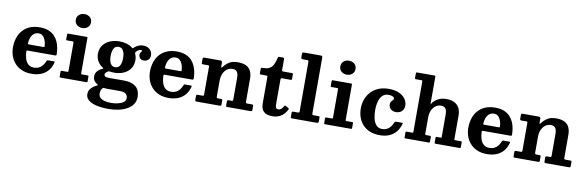

<svg xmlns="http://www.w3.org/2000/svg" viewBox="-63 -1377 6822 2236"><g transform="rotate(10 3348.0 -258.5)"><path d="M38.7 -250Q38.7 -197.5 55.5 -149.7Q72.2 -102 105.5 -65Q138.7 -28 188.5 -6.5Q238.3 15 304.3 15Q367.8 15 417 -5.2Q466.3 -25.5 499.1 -64.7Q532 -104 546.5 -161.2Q548.3 -168.3 545.9 -170.6Q543.5 -173 534.5 -173H467Q458.7 -173 456.1 -169.8Q453.5 -166.5 451.2 -161Q438.7 -129.8 420.6 -107.4Q402.5 -85 378 -73Q353.5 -61 321.3 -61Q277.8 -61 251.8 -84Q225.8 -107 213.9 -145.3Q202 -183.5 200.5 -228.7Q200.3 -237.7 202.8 -240.6Q205.3 -243.5 214.5 -243.5H536.8Q547.8 -243.5 551 -246.5Q554.3 -249.5 554.3 -260.2Q554.3 -294.2 547.9 -332Q541.5 -369.7 525.8 -405.7Q510 -441.7 482.3 -471Q454.5 -500.2 411.9 -517.6Q369.3 -535 308.8 -535Q240.8 -535 190.1 -513.3Q139.5 -491.5 105.7 -452.5Q72 -413.5 55.4 -361.8Q38.7 -310 38.7 -250ZM216.3 -316.5Q205.3 -316.5 203.6 -319.6Q202 -322.8 202.8 -332Q204.5 -365.8 216.1 -395.8Q227.8 -425.7 250.5 -444.6Q273.3 -463.5 308.3 -463.5Q331.8 -463.5 348.6 -451Q365.5 -438.5 376.6 -418.1Q387.7 -397.8 393.4 -373.9Q399 -350 399.5 -327.3Q400 -319.8 398 -318.1Q396 -316.5 385.7 -316.5Z M703.7 -695Q703.7 -657.2 730.2 -634.9Q756.8 -612.5 793.8 -612.5Q831 -612.5 857.4 -634.9Q883.8 -657.2 883.8 -695Q883.8 -733 857.4 -755.3Q831 -777.5 793.8 -777.5Q756.8 -777.5 730.2 -755.3Q703.7 -733 703.7 -695ZM713 -440Q723.7 -440 723.7 -427.5V-92.5Q723.7 -84.5 721.7 -82.3Q719.7 -80 711.5 -80H648.7Q639.7 -80 636.7 -77.5Q633.7 -75 633.7 -65.3V-12.3Q633.7 -4.3 636.6 -2.1Q639.5 0 647.5 0H949.5Q958.8 0 961.3 -2.4Q963.8 -4.7 963.8 -13.8V-69Q963.8 -76.8 961.1 -78.4Q958.5 -80 950.8 -80H884.3Q877.5 -80 875.6 -82.6Q873.8 -85.3 873.8 -92.3V-509.8Q873.8 -516.5 871.5 -518.3Q869.3 -520 862.8 -520H647.2Q633.7 -520 633.7 -506.5V-451Q633.7 -444 636.1 -442Q638.5 -440 645.5 -440Z M1176.3 -350Q1176.3 -382 1183 -409.4Q1189.8 -436.7 1205.9 -453.4Q1222 -470 1250.3 -470Q1278.5 -470 1294.6 -453.4Q1310.7 -436.7 1317.5 -409.4Q1324.2 -382 1324.2 -350Q1324.2 -318 1317.5 -290.6Q1310.7 -263.3 1294.6 -246.6Q1278.5 -230 1250.3 -230Q1222 -230 1205.9 -246.6Q1189.8 -263.3 1183 -290.6Q1176.3 -318 1176.3 -350ZM1026.2 -350Q1026.2 -301 1048.2 -263Q1070.2 -225 1108.5 -201.5Q1118 -195.8 1118.7 -193.1Q1119.5 -190.5 1107.7 -185.3Q1071 -168.5 1049.6 -143.4Q1028.2 -118.3 1028.2 -84Q1028.2 -53 1042.5 -32.2Q1056.7 -11.5 1080.2 2Q1089.5 7.3 1090.4 9.4Q1091.2 11.5 1080.7 16.3Q1042.7 33.3 1014.5 63.1Q986.2 93 986.2 135Q986.2 177.5 1020.5 205.9Q1054.7 234.3 1116 248.4Q1177.2 262.5 1258.8 262.5Q1322.5 262.5 1378.6 250Q1434.8 237.5 1477.5 213.1Q1520.3 188.7 1544.5 152.7Q1568.8 116.7 1568.8 69.5Q1568.8 22.2 1553.9 -9.5Q1539 -41.3 1512.6 -60Q1486.3 -78.8 1450.9 -86.9Q1415.5 -95 1374.3 -95Q1358.3 -95 1334.9 -94.8Q1311.5 -94.5 1287 -94.5Q1262.5 -94.5 1242.6 -94.3Q1222.7 -94 1213.2 -94Q1190.8 -94 1175.3 -96.8Q1159.8 -99.5 1151.8 -106.6Q1143.8 -113.8 1143.8 -126.5Q1143.8 -137.3 1153.4 -147.3Q1163 -157.3 1177 -165Q1182.7 -168.8 1187.5 -169.8Q1192.2 -170.8 1200.5 -169.5Q1212.7 -167.5 1225 -166.3Q1237.3 -165 1250.3 -165Q1313.3 -165 1362.8 -187.3Q1412.3 -209.5 1440.8 -251Q1469.3 -292.5 1469.3 -350Q1469.3 -364.3 1467.3 -377.5Q1465.3 -390.7 1461.6 -402.9Q1458 -415 1452.8 -426Q1449.8 -433 1450.8 -436.9Q1451.8 -440.7 1456 -446.5Q1463.5 -456.7 1472.9 -464Q1482.3 -471.2 1492.8 -475.1Q1503.3 -479 1512.8 -479Q1525.8 -479 1525.8 -469.2Q1525.8 -462.7 1520.5 -458Q1515.3 -453.2 1510 -445.1Q1504.8 -437 1504.8 -420.5Q1504.8 -400 1519.9 -382Q1535 -364 1565.3 -364Q1585.3 -364 1601.9 -372.5Q1618.5 -381 1628.4 -397.1Q1638.3 -413.2 1638.3 -436.5Q1638.3 -479.3 1608.6 -507.1Q1579 -535 1529.3 -535Q1512.3 -535 1493.6 -530.1Q1475 -525.3 1456.8 -514.9Q1438.5 -504.5 1422.5 -488.3Q1416 -482 1413.9 -482.1Q1411.8 -482.3 1404.5 -487.5Q1375.5 -510.5 1336 -522.8Q1296.5 -535 1250.3 -535Q1187.3 -535 1136.5 -512.8Q1085.7 -490.5 1056 -449Q1026.2 -407.5 1026.2 -350ZM1446.3 104Q1446.3 132.5 1420.9 151.1Q1395.5 169.7 1356.1 178.9Q1316.8 188 1274.8 188Q1229.3 188 1196 178.6Q1162.8 169.2 1144.5 150.1Q1126.3 131 1126.3 102Q1126.3 88 1130.4 70Q1134.5 52 1150.3 35.8Q1154.3 31.5 1158.4 31.3Q1162.5 31 1169.5 32Q1182.5 33.3 1195.8 33.6Q1209 34 1222.2 34Q1230.7 34 1248.9 34Q1267 34 1288.2 34Q1309.5 34 1327.6 34Q1345.8 34 1353.8 34Q1402.8 34 1424.5 52.5Q1446.3 71 1446.3 104Z M1659.2 -250Q1659.2 -197.5 1676 -149.7Q1692.7 -102 1726 -65Q1759.2 -28 1809 -6.5Q1858.8 15 1924.8 15Q1988.3 15 2037.5 -5.2Q2086.8 -25.5 2119.6 -64.7Q2152.5 -104 2167 -161.2Q2168.8 -168.3 2166.4 -170.6Q2164 -173 2155 -173H2087.5Q2079.2 -173 2076.6 -169.8Q2074 -166.5 2071.7 -161Q2059.2 -129.8 2041.1 -107.4Q2023 -85 1998.5 -73Q1974 -61 1941.8 -61Q1898.3 -61 1872.3 -84Q1846.3 -107 1834.4 -145.3Q1822.5 -183.5 1821 -228.7Q1820.8 -237.7 1823.3 -240.6Q1825.8 -243.5 1835 -243.5H2157.3Q2168.3 -243.5 2171.5 -246.5Q2174.8 -249.5 2174.8 -260.2Q2174.8 -294.2 2168.4 -332Q2162 -369.7 2146.3 -405.7Q2130.5 -441.7 2102.8 -471Q2075 -500.2 2032.4 -517.6Q1989.8 -535 1929.3 -535Q1861.3 -535 1810.6 -513.3Q1760 -491.5 1726.2 -452.5Q1692.5 -413.5 1675.9 -361.8Q1659.2 -310 1659.2 -250ZM1836.8 -316.5Q1825.8 -316.5 1824.1 -319.6Q1822.5 -322.8 1823.3 -332Q1825 -365.8 1836.6 -395.8Q1848.3 -425.7 1871 -444.6Q1893.8 -463.5 1928.8 -463.5Q1952.3 -463.5 1969.1 -451Q1986 -438.5 1997.1 -418.1Q2008.2 -397.8 2013.9 -373.9Q2019.5 -350 2020 -327.3Q2020.5 -319.8 2018.5 -318.1Q2016.5 -316.5 2006.2 -316.5Z M2309 -440Q2319.5 -440 2323 -437.4Q2326.5 -434.7 2326.5 -424.2V-97.5Q2326.5 -85 2322.4 -82.5Q2318.2 -80 2305.5 -80H2255.5Q2244.2 -80 2240.4 -76.8Q2236.5 -73.5 2236.5 -61.5V-18.3Q2236.5 -7.5 2238.9 -3.8Q2241.2 0 2251.5 0H2527Q2537.3 0 2541.9 -2.9Q2546.5 -5.7 2546.5 -16.8V-62.3Q2546.5 -74 2542.5 -77Q2538.5 -80 2527.8 -80H2496Q2484.3 -80 2480.4 -84.4Q2476.5 -88.8 2476.5 -100V-283Q2476.5 -334.5 2493.5 -371.5Q2510.5 -408.5 2539 -428.2Q2567.5 -448 2601.5 -448Q2638 -448 2654.7 -425.7Q2671.5 -403.5 2671.5 -355.5V-99.5Q2671.5 -86.5 2667.6 -83.3Q2663.7 -80 2651 -80H2615.8Q2606 -80 2603.8 -75.4Q2601.5 -70.8 2601.5 -61.3V-19.3Q2601.5 -8.3 2603.8 -4.1Q2606 0 2617 0H2889.3Q2902.3 0 2906.9 -2.6Q2911.5 -5.3 2911.5 -18.5V-63.3Q2911.5 -72.8 2908.4 -76.4Q2905.3 -80 2896 -80H2842.5Q2828.3 -80 2824.9 -84Q2821.5 -88 2821.5 -102V-369Q2821.5 -422.5 2804 -459.5Q2786.5 -496.5 2748.5 -515.8Q2710.5 -535 2649.5 -535Q2585.3 -535 2546.3 -509.4Q2507.3 -483.8 2481.8 -448.3Q2474 -438.3 2470.3 -439.9Q2466.5 -441.5 2466.5 -460.5V-498.7Q2466.5 -510.3 2460.6 -515.1Q2454.8 -520 2444.8 -520H2257.8Q2247.2 -520 2241.9 -516.4Q2236.5 -512.7 2236.5 -501V-459Q2236.5 -447.5 2239.5 -443.7Q2242.5 -440 2254.2 -440Z M3325 -95Q3329 -102.5 3326.4 -106.2Q3323.8 -110 3315.5 -114.3L3287.3 -130.3Q3278.5 -134.5 3275.1 -132.6Q3271.8 -130.8 3267.3 -123Q3253.8 -99 3238.9 -87.5Q3224 -76 3206.8 -76Q3187.8 -76 3179.8 -89.3Q3171.8 -102.5 3171.8 -130.5V-423.5Q3171.8 -433.2 3176.4 -436.6Q3181 -440 3190 -440H3288.5Q3296.5 -440 3300.1 -442.2Q3303.8 -444.5 3303.8 -452.2V-504.8Q3303.8 -514.3 3300.9 -517.1Q3298 -520 3289.3 -520H3189.5Q3179 -520 3175.4 -523.4Q3171.8 -526.8 3171.8 -537.8V-664.5Q3171.8 -680 3156.8 -680H3115Q3102.5 -680 3100.4 -676.8Q3098.3 -673.5 3096 -663.5Q3085 -614 3069.9 -585.1Q3054.8 -556.3 3035.4 -542.4Q3016 -528.5 2992.3 -524.3Q2968.5 -520 2940.2 -520Q2929.7 -520 2926.7 -517.4Q2923.7 -514.7 2923.7 -504V-455.5Q2923.7 -445.7 2926.9 -442.9Q2930 -440 2939.7 -440H3001.5Q3011.5 -440 3014.1 -435.9Q3016.7 -431.7 3016.7 -421.7V-111Q3016.7 -49.8 3049.1 -17.6Q3081.5 14.5 3152.3 14.5Q3197.5 14.5 3231 -0.6Q3264.5 -15.7 3287.6 -40.6Q3310.8 -65.5 3325 -95Z M3432.7 -700Q3447.2 -700 3452 -696.7Q3456.7 -693.5 3456.7 -678.5V-103.5Q3456.7 -87 3453.4 -83.5Q3450 -80 3433.7 -80H3384.8Q3373.8 -80 3370.2 -75.8Q3366.7 -71.5 3366.7 -60.5V-17.5Q3366.7 -5.5 3371 -2.7Q3375.2 0 3386.7 0H3670.3Q3686.5 0 3691.6 -3.5Q3696.8 -7 3696.8 -23.5V-65Q3696.8 -74.5 3693.5 -77.3Q3690.3 -80 3681.8 -80H3627.3Q3611.8 -80 3609.3 -84.4Q3606.8 -88.8 3606.8 -104V-755.5Q3606.8 -773 3601.8 -776.5Q3596.8 -780 3579.8 -780H3394.8Q3378.2 -780 3372.5 -776.7Q3366.7 -773.5 3366.7 -756.5V-727Q3366.7 -711.7 3369.9 -705.9Q3373 -700 3389.3 -700Z M3831.7 -695Q3831.7 -657.2 3858.2 -634.9Q3884.8 -612.5 3921.8 -612.5Q3959 -612.5 3985.4 -634.9Q4011.8 -657.2 4011.8 -695Q4011.8 -733 3985.4 -755.3Q3959 -777.5 3921.8 -777.5Q3884.8 -777.5 3858.2 -755.3Q3831.7 -733 3831.7 -695ZM3841 -440Q3851.7 -440 3851.7 -427.5V-92.5Q3851.7 -84.5 3849.7 -82.3Q3847.7 -80 3839.5 -80H3776.7Q3767.7 -80 3764.7 -77.5Q3761.7 -75 3761.7 -65.3V-12.3Q3761.7 -4.3 3764.6 -2.1Q3767.5 0 3775.5 0H4077.5Q4086.8 0 4089.3 -2.4Q4091.8 -4.7 4091.8 -13.8V-69Q4091.8 -76.8 4089.1 -78.4Q4086.5 -80 4078.8 -80H4012.3Q4005.5 -80 4003.6 -82.6Q4001.8 -85.3 4001.8 -92.3V-509.8Q4001.8 -516.5 3999.5 -518.3Q3997.3 -520 3990.8 -520H3775.2Q3761.7 -520 3761.7 -506.5V-451Q3761.7 -444 3764.1 -442Q3766.5 -440 3773.5 -440Z M4151.7 -255Q4151.7 -200.7 4168.1 -152Q4184.5 -103.2 4218.1 -65.6Q4251.7 -28 4303.1 -6.5Q4354.5 15 4424.3 15Q4485.3 15 4533 -5.2Q4580.8 -25.5 4613.4 -64.7Q4646 -104 4661.8 -160.7Q4664 -168.5 4661.9 -170.7Q4659.8 -173 4649.3 -173H4584.7Q4575.5 -173 4571.9 -170.6Q4568.2 -168.2 4565.5 -162Q4546.7 -114.8 4515.6 -87.9Q4484.5 -61 4436.3 -61Q4391.8 -61 4366.4 -90.4Q4341 -119.8 4330.4 -166.4Q4319.8 -213 4319.8 -265Q4319.8 -308 4326.9 -344.5Q4334 -381 4348.9 -408.2Q4363.8 -435.5 4387.1 -450.7Q4410.5 -466 4443.3 -466Q4474 -466 4493.1 -456.4Q4512.2 -446.7 4512.2 -431.5Q4512.2 -421.5 4503.1 -413.6Q4494 -405.7 4484.9 -394Q4475.7 -382.2 4475.7 -360.5Q4475.7 -325.5 4499.9 -304Q4524 -282.5 4562.8 -282.5Q4587.3 -282.5 4608.6 -292.9Q4630 -303.2 4643.1 -324.1Q4656.3 -345 4656.3 -376.5Q4656.3 -418.7 4630.8 -454.7Q4605.3 -490.8 4556 -512.9Q4506.8 -535 4435.8 -535Q4366 -535 4313 -512.6Q4260 -490.3 4224.1 -451.2Q4188.2 -412.2 4170 -361.9Q4151.7 -311.5 4151.7 -255Z M4790 -700Q4798.2 -700 4800.4 -696.6Q4802.5 -693.2 4802.5 -684.7V-94.8Q4802.5 -85.8 4799.9 -82.9Q4797.2 -80 4788 -80H4724.2Q4715.5 -80 4714 -77.3Q4712.5 -74.5 4712.5 -65.8V-11.3Q4712.5 -4.3 4714.1 -2.1Q4715.7 0 4722.5 0H4998Q5006.8 0 5009.6 -3.4Q5012.5 -6.7 5012.5 -15.5V-65.3Q5012.5 -74.5 5009.3 -77.3Q5006 -80 4997.5 -80H4958.5Q4949.3 -80 4945.9 -82.4Q4942.5 -84.8 4942.5 -93.8V-283Q4942.5 -334.5 4959.5 -371.5Q4976.5 -408.5 5005 -428.2Q5033.5 -448 5067.5 -448Q5104 -448 5120.7 -425.7Q5137.5 -403.5 5137.5 -355.5V-93.5Q5137.5 -84.8 5135 -82.4Q5132.5 -80 5123.7 -80H5077.5Q5071 -80 5069.5 -76.8Q5068 -73.5 5068 -66.8V-14.8Q5068 -6.5 5070 -3.3Q5072 0 5080.3 0H5364.3Q5372 0 5374.8 -2.1Q5377.5 -4.3 5377.5 -12.5V-68.5Q5377.5 -75.5 5374.9 -77.8Q5372.3 -80 5365.3 -80H5301.8Q5292 -80 5289.8 -82.1Q5287.5 -84.3 5287.5 -93.8V-369Q5287.5 -422.5 5267.9 -459.5Q5248.3 -496.5 5209.9 -515.8Q5171.5 -535 5115.5 -535Q5059.8 -535 5018.9 -513.4Q4978 -491.8 4954.5 -458.5Q4950.3 -452.3 4947.5 -446.9Q4944.8 -441.5 4943.6 -443.5Q4942.5 -445.5 4942.5 -460V-766.3Q4942.5 -774 4940.3 -777Q4938 -780 4930.8 -780H4725.7Q4717 -780 4714.7 -777Q4712.5 -774 4712.5 -765.5V-714.2Q4712.5 -705.2 4714.7 -702.6Q4717 -700 4726.5 -700Z M5423.7 -250Q5423.7 -197.5 5440.5 -149.7Q5457.2 -102 5490.5 -65Q5523.7 -28 5573.5 -6.5Q5623.3 15 5689.3 15Q5752.8 15 5802 -5.2Q5851.3 -25.5 5884.1 -64.7Q5917 -104 5931.5 -161.2Q5933.3 -168.3 5930.9 -170.6Q5928.5 -173 5919.5 -173H5852Q5843.7 -173 5841.1 -169.8Q5838.5 -166.5 5836.2 -161Q5823.7 -129.8 5805.6 -107.4Q5787.5 -85 5763 -73Q5738.5 -61 5706.3 -61Q5662.8 -61 5636.8 -84Q5610.8 -107 5598.9 -145.3Q5587 -183.5 5585.5 -228.7Q5585.3 -237.7 5587.8 -240.6Q5590.3 -243.5 5599.5 -243.5H5921.8Q5932.8 -243.5 5936 -246.5Q5939.3 -249.5 5939.3 -260.2Q5939.3 -294.2 5932.9 -332Q5926.5 -369.7 5910.8 -405.7Q5895 -441.7 5867.3 -471Q5839.5 -500.2 5796.9 -517.6Q5754.3 -535 5693.8 -535Q5625.8 -535 5575.1 -513.3Q5524.5 -491.5 5490.7 -452.5Q5457 -413.5 5440.4 -361.8Q5423.7 -310 5423.7 -250ZM5601.3 -316.5Q5590.3 -316.5 5588.6 -319.6Q5587 -322.8 5587.8 -332Q5589.5 -365.8 5601.1 -395.8Q5612.8 -425.7 5635.5 -444.6Q5658.3 -463.5 5693.3 -463.5Q5716.8 -463.5 5733.6 -451Q5750.5 -438.5 5761.6 -418.1Q5772.7 -397.8 5778.4 -373.9Q5784 -350 5784.5 -327.3Q5785 -319.8 5783 -318.1Q5781 -316.5 5770.7 -316.5Z M6073.5 -440Q6084 -440 6087.5 -437.4Q6091 -434.7 6091 -424.2V-97.5Q6091 -85 6086.9 -82.5Q6082.7 -80 6070 -80H6020Q6008.7 -80 6004.9 -76.8Q6001 -73.5 6001 -61.5V-18.3Q6001 -7.5 6003.4 -3.8Q6005.7 0 6016 0H6291.5Q6301.8 0 6306.4 -2.9Q6311 -5.7 6311 -16.8V-62.3Q6311 -74 6307 -77Q6303 -80 6292.3 -80H6260.5Q6248.8 -80 6244.9 -84.4Q6241 -88.8 6241 -100V-283Q6241 -334.5 6258 -371.5Q6275 -408.5 6303.5 -428.2Q6332 -448 6366 -448Q6402.5 -448 6419.2 -425.7Q6436 -403.5 6436 -355.5V-99.5Q6436 -86.5 6432.1 -83.3Q6428.2 -80 6415.5 -80H6380.3Q6370.5 -80 6368.3 -75.4Q6366 -70.8 6366 -61.3V-19.3Q6366 -8.3 6368.3 -4.1Q6370.5 0 6381.5 0H6653.8Q6666.8 0 6671.4 -2.6Q6676 -5.3 6676 -18.5V-63.3Q6676 -72.8 6672.9 -76.4Q6669.8 -80 6660.5 -80H6607Q6592.8 -80 6589.4 -84Q6586 -88 6586 -102V-369Q6586 -422.5 6568.5 -459.5Q6551 -496.5 6513 -515.8Q6475 -535 6414 -535Q6349.8 -535 6310.8 -509.4Q6271.8 -483.8 6246.3 -448.3Q6238.5 -438.3 6234.8 -439.9Q6231 -441.5 6231 -460.5V-498.7Q6231 -510.3 6225.1 -515.1Q6219.3 -520 6209.3 -520H6022.3Q6011.7 -520 6006.4 -516.4Q6001 -512.7 6001 -501V-459Q6001 -447.5 6004 -443.7Q6007 -440 6018.7 -440Z"/></g></svg>

Font: Besley
Style: Regular
Weight: 400
Designer: Owen Earl
Foundry: indestructible type*
Version: Version 4.000